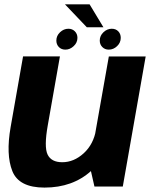

<svg xmlns="http://www.w3.org/2000/svg" viewBox="-20 -850 693 875"><path d="M410.4 0H539.6L643.9 -592.7H476L388.3 -97ZM253.1 -593H85.1L28.5 -271.2Q6.3 -145.1 36.3 -70.1Q66.3 4.9 182.7 4.9Q311.5 4.9 395.8 -71.5Q480.1 -148 493.8 -226L418.1 -260.8Q406.4 -192.4 361.5 -151.5Q316.7 -110.7 263.8 -110.7Q213.9 -110.7 197 -145.5Q180.1 -180.3 197.8 -279.4ZM278.2 -623.8Q298.7 -623.8 315.8 -639.8Q332.9 -655.7 332.9 -677.6Q332.9 -695.4 321.2 -707.2Q309.5 -719 291.8 -719Q270.5 -719 253.7 -703.1Q236.8 -687.1 236.8 -665.2Q236.8 -647.5 248.2 -635.6Q259.7 -623.8 278.2 -623.8ZM475.6 -623.8Q497.1 -623.8 513.7 -639.8Q530.3 -655.7 530.3 -677.6Q530.3 -695.4 519.1 -707.2Q507.8 -719 489.3 -719Q468.4 -719 451.5 -703.1Q434.6 -687.1 434.6 -665.2Q434.6 -647.5 446.3 -635.6Q458 -623.8 475.6 -623.8ZM375.6 -725.8H451.3L388.3 -830.2H276.1Z"/></svg>

Font: Anybody Thin
Style: Italic
Weight: 100
Italic angle: -10°
Designer: Tyler Finck
Foundry: Etcetera Type Company
Version: Version 1.114;gftools[0.9.25]